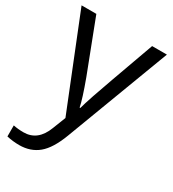

<svg xmlns="http://www.w3.org/2000/svg" viewBox="-187 -636 879 978"><g transform="rotate(30 252.0 -147.5)"><path d="M1 -535.2H87.9L205.1 -230Q243.7 -125.5 252.9 -79.1H256.8Q263.2 -104 283.4 -164.3Q303.7 -224.6 416 -535.2H502.9L272.9 74.2Q238.8 164.6 193.1 202.4Q147.5 240.2 81.1 240.2Q43.9 240.2 7.8 231.9V167Q34.7 172.9 67.9 172.9Q151.4 172.9 187 79.1L216.8 2.9Z"/></g></svg>

Font: f01136030
Style: Regular
Weight: 400
Foundry: Ascender Corporation
Version: Version 1.10